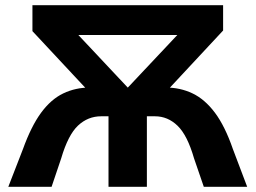

<svg xmlns="http://www.w3.org/2000/svg" viewBox="-20 -720 985 740"><path d="M12 0 68.5 -145.5Q100.3 -233.6 138.4 -285.5Q176.5 -337.3 223.8 -360Q271.1 -382.7 327.9 -382.7H617.8Q674.6 -382.7 722.1 -360Q769.6 -337.3 808.4 -285.5Q847.2 -233.6 877.6 -145.5L932.7 0H765.5L727.8 -109.8Q702.3 -198.5 664.5 -235.2Q626.8 -271.8 577.3 -271.8H546.1V0H398.2V-271.8H369.8Q318.9 -271.8 280.6 -235.9Q242.4 -199.9 215.9 -109.8L178.8 0ZM472.5 -382.3 663.3 -585H282.1ZM336.8 -351.6 105 -600V-700H839.9V-602.4L606.3 -351.6Z"/></svg>

Font: Montserrat Alternates Thin
Style: Regular
Weight: 100
Designer: Julieta Ulanovsky
Foundry: Julieta Ulanovsky
Version: Version 9.000